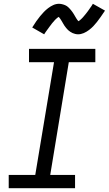

<svg xmlns="http://www.w3.org/2000/svg" viewBox="-20 -993 574 1013"><path d="M26 0V-70H166L265 -665H133V-735H483V-665H343L245 -70H376V0ZM213 -812 150 -848Q161 -866 171.5 -881Q182 -896 192 -908Q202 -920 211.5 -930Q221 -940 234 -950Q247 -960 261.5 -966.5Q276 -973 292 -973Q297 -973 302.5 -972Q308 -971 313 -969.5Q318 -968 323 -966Q328 -964 332.5 -961Q337 -958 340 -955Q343 -952 347 -948Q351 -944 354.5 -939.5Q358 -935 361 -931Q364 -927 366.5 -923Q369 -919 371.5 -915Q374 -911 377 -905.5Q380 -900 383 -895.5Q386 -891 388 -888Q390 -885 394 -881Q397 -883 400.5 -885.5Q404 -888 408.5 -892.5Q413 -897 415 -899Q417 -901 419.5 -904Q422 -907 424.5 -910Q427 -913 430 -916.5Q433 -920 436 -924Q439 -928 442.5 -932.5Q446 -937 449 -941.5Q452 -946 455.5 -951Q459 -956 463 -961.5Q467 -967 470 -973L534 -937Q522 -919 511.5 -904Q501 -889 491.5 -877Q482 -865 472.5 -855Q463 -845 450 -835Q437 -825 422 -818.5Q407 -812 392 -812Q384 -812 376.5 -814Q369 -816 363 -818.5Q357 -821 350.5 -825.5Q344 -830 339 -834.5Q334 -839 329 -845.5Q324 -852 320 -857.5Q316 -863 313 -869Q310 -875 305.5 -882Q301 -889 297.5 -894.5Q294 -900 290 -904Q286 -902 283 -899.5Q280 -897 275 -892.5Q270 -888 268.5 -886Q267 -884 264.5 -881Q262 -878 259 -875Q256 -872 253.5 -868.5Q251 -865 248 -861Q245 -857 241.5 -852.5Q238 -848 235 -843.5Q232 -839 228 -834Q224 -829 220.5 -823.5Q217 -818 213 -812Z"/></svg>

Font: Iosevka SS04 Oblique
Style: Regular
Weight: 400
Italic angle: -9°
Monospace: yes
Designer: Belleve Invis
Foundry: Belleve Invis
Version: Version 19.0.0; ttfautohint (v1.8.4)